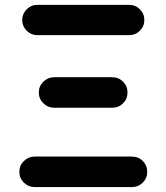

<svg xmlns="http://www.w3.org/2000/svg" viewBox="-20 -760 676 780"><path d="M121.1 0Q95.7 0 77.1 -18.1Q58.6 -36.1 58.6 -62Q58.6 -87.9 77.1 -106Q95.7 -124 121.1 -124H515.6Q542 -124 560.1 -106Q578.1 -87.9 578.1 -62Q578.1 -36.1 560.1 -18.1Q542 0 515.6 0ZM200.2 -322.3Q174.8 -322.3 156.2 -340.3Q137.7 -358.4 137.7 -384.3Q137.7 -410.2 156.2 -428.2Q174.8 -446.3 200.2 -446.3H435.5Q461.9 -446.3 480 -428.2Q498 -410.2 498 -384.3Q498 -358.4 480 -340.3Q461.9 -322.3 435.5 -322.3ZM131.8 -617.2Q106.4 -617.2 88.4 -635.3Q70.3 -653.3 70.3 -678.7Q70.3 -704.1 88.4 -722.2Q106.4 -740.2 131.8 -740.2H504.9Q530.3 -740.2 548.3 -722.2Q566.4 -704.1 566.4 -678.7Q566.4 -653.3 548.3 -635.3Q530.3 -617.2 504.9 -617.2Z"/></svg>

Font: Gen Jyuu GothicX Bold
Style: Bold
Weight: 700
Designer: Ryoko NISHIZUKA (kana &amp; ideographs); Paul D. Hunt (Latin, Greek &amp; Cyrillic); Wenlong ZHANG (bopomofo); Sandoll C
Version: Version 1.058.20140828